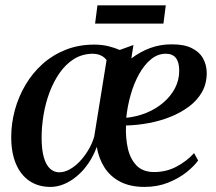

<svg xmlns="http://www.w3.org/2000/svg" viewBox="-20 -706 828 736"><path d="M491.5 -533.5 483.5 -482Q517 -507.5 555.5 -521.8Q594 -536 636.5 -536Q684 -536.5 713.8 -522.2Q743.5 -508 757.8 -483Q772 -458 772.5 -427Q772.5 -385.5 754.5 -353.5Q736.5 -321.5 704.8 -297.8Q673 -274 633 -258Q593 -242 549.2 -234Q505.5 -226 463 -225Q461 -178 470 -137.5Q479 -97 503.2 -71.8Q527.5 -46.5 571 -46.5Q616.5 -46.5 655.2 -66.5Q694 -86.5 724 -119L739.5 -91Q725 -70 695.5 -46.2Q666 -22.5 624.8 -6Q583.5 10.5 534 10.5Q479.5 10.5 441.2 -9.2Q403 -29 380.8 -63.5Q358.5 -98 351 -143Q338 -107.5 318.2 -79Q298.5 -50.5 274.5 -30.5Q250.5 -10.5 224.8 0Q199 10.5 174 10.5Q126.5 10.5 92.8 -12.5Q59 -35.5 41 -78.2Q23 -121 23 -180.5Q23 -233 37 -284.2Q51 -335.5 77.8 -380.8Q104.5 -426 143.2 -460.8Q182 -495.5 231.8 -515.2Q281.5 -535 341 -535Q370.5 -535 395 -529Q419.5 -523 439 -514.5ZM341 -181.5 388.5 -475.5Q381 -486.5 367.2 -493.2Q353.5 -500 333.5 -500Q294 -499 263 -479.5Q232 -460 208.8 -426.8Q185.5 -393.5 170 -352.2Q154.5 -311 147 -266Q139.5 -221 139.5 -178.5Q139.5 -132.5 148 -103Q156.5 -73.5 171.8 -59.5Q187 -45.5 207 -45.5Q227 -45.5 247.2 -56.8Q267.5 -68 285.8 -87.2Q304 -106.5 318.5 -130.8Q333 -155 341 -181.5ZM615.5 -500Q584.5 -500 558.5 -478.5Q532.5 -457 512.8 -421.2Q493 -385.5 480.8 -342.2Q468.5 -299 464 -254.5Q504.5 -258.5 541.2 -273.5Q578 -288.5 606.2 -312.8Q634.5 -337 650.8 -368Q667 -399 667 -435Q667 -467.5 654.2 -483.8Q641.5 -500 615.5 -500ZM353.5 -685.5H615.5L606.5 -615.5H344.5Z"/></svg>

Font: Merriweather 96pt Medium
Style: Italic
Weight: 500
Italic angle: -7.8°
Version: Version 2.101